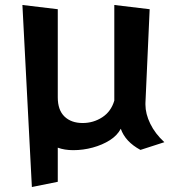

<svg xmlns="http://www.w3.org/2000/svg" viewBox="-20 -592 692 771"><path d="M544 10Q483 -23 465 -75Q451 -48 421 -29Q391 -10 352.5 0.5Q314 11 274 11Q239 11 212 1V138L108 159L70 -572L212 -555V-201Q212 -150 239 -124Q266 -98 312 -98Q355 -98 390.5 -121Q426 -144 439 -188V-572L581 -555L564 -178V-172Q564 -135 583.5 -95Q603 -55 640 -21Z"/></svg>

Font: RocknRoll One
Style: Regular
Weight: 400
Designer: Fontworks Inc.
Foundry: Fontworks Inc.
Version: Version 1.100